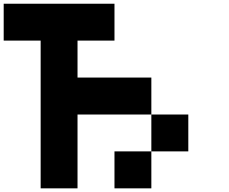

<svg xmlns="http://www.w3.org/2000/svg" viewBox="-20 -820 1240 1040"><path d="M1000 0H799.8V-199.7H1000ZM200.2 -600.1H0V-799.8H600.1V-600.1H399.9V-399.9H799.8V-199.7H399.9V200.2H200.2ZM799.8 200.2H600.1V0H799.8Z"/></svg>

Font: QuinqueFive
Style: Regular
Weight: 400
Monospace: yes
Designer: GGBotNet
Foundry: GGBotNet
Version: 1.1